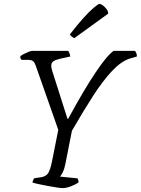

<svg xmlns="http://www.w3.org/2000/svg" viewBox="-20 -965 722 985"><path d="M302 0Q294 0 272.5 -3Q251 -6 225.5 -11Q200 -16 178 -20.5Q156 -25 146 -29Q150 -45 157 -51L186 -55Q213 -58 225.5 -74.5Q238 -91 248 -143L279 -299L163 -629Q158 -644 150 -651Q142 -658 121 -658H91Q83 -665 84 -676Q89 -681 101.5 -687.5Q114 -694 126.5 -699Q139 -704 146 -704H330Q333 -700 336.5 -692Q340 -684 340 -675L290 -664Q264 -658 253.5 -650.5Q243 -643 243 -628Q243 -620 244.5 -614Q246 -608 248 -601L326 -356H330Q411 -505 470.5 -593.5Q530 -682 563 -704H673Q675 -701 679 -693Q683 -685 682 -675L647 -665Q602 -651 554.5 -600.5Q507 -550 456.5 -471.5Q406 -393 349 -294L315 -122Q310 -97 301.5 -80.5Q293 -64 288 -59L378 -50Q379 -48 381 -42Q383 -36 383 -29Q367 -18 343.5 -9Q320 0 302 0ZM361 -769Q355 -772 347 -778.5Q339 -785 339 -789Q375 -836 406.5 -871Q438 -906 461 -925.5Q484 -945 491 -945Q497 -945 507.5 -937.5Q518 -930 526.5 -918.5Q535 -907 535 -895Z"/></svg>

Font: Texturina 72pt 72pt Light
Style: Italic
Weight: 300
Italic angle: -11°
Designer: Guillermo Torres Carreño
Foundry: Omnibus-Type
Version: Version 1.002; ttfautohint (v1.8.3)